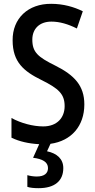

<svg xmlns="http://www.w3.org/2000/svg" viewBox="-20 -744 499 1004"><path d="M311 135C311 87 278 58 226 47L244 8C353 -7 421 -85 421 -198C421 -296 369 -351 269 -401C178 -446 149 -471 149 -537C149 -592 185 -631 249 -631C292 -631 336 -618 382 -595L413 -685C367 -708 310 -724 248 -724C127 -725 45 -648 46 -533C46 -419 105 -371 196 -326C287 -281 318 -252 318 -189C318 -129 279 -83 206 -83C152 -83 89 -100 40 -127V-24C81 -4 130 7 185 10L153 81C202 87 231 103 231 135C231 163 211 179 172 179C155 179 137 176 123 172V233C137 238 158 240 182 240C266 240 311 202 311 135Z"/></svg>

Font: Noto Sans Arabic Cond Med
Style: Regular
Weight: 500
Width: 3
Designer: Monotype Design Team, Nadine Chahine, Nizar Qandah and Khaled Hosny
Foundry: Monotype Imaging Inc.
Version: Version 2.012